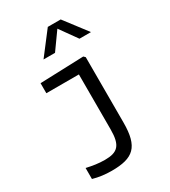

<svg xmlns="http://www.w3.org/2000/svg" viewBox="-240 -920 1099 1244"><g transform="rotate(-30 310.0 -298.5)"><path d="M440.5 -24.5V-513L428.5 -525L102.5 -513.5V-438.5H346V-27C346 92.5 311 125.5 215.5 125.5C169 125.5 125.5 118.5 80.5 108V190.5C124.5 203 170 209 218.5 209C380.5 209 440.5 158.5 440.5 -24.5ZM196 -637H282L373.5 -765L465 -637H551L422 -806H325.5Z"/></g></svg>

Font: Monaspace Neon
Style: Regular
Weight: 400
Designer: Riley Cran & the Lettermatic Team
Foundry: Lettermatic
Version: Version 1.200 (Monaspace Neon)